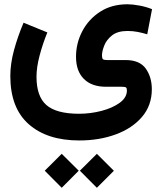

<svg xmlns="http://www.w3.org/2000/svg" viewBox="-20 -414 761 899"><path d="M354 385.3 433.6 306.2 513.2 385.7 433.6 465.3ZM189.5 385.3 269 306.2 348.6 385.3 269 465.3ZM201.7 -262.2Q180.2 -209.5 165.5 -154.3Q150.9 -99.1 150.9 -54.7Q150.9 37.1 197 77.6Q243.2 118.2 348.6 118.7Q404.3 118.7 456.1 105Q507.8 91.3 541 66.9Q574.2 42.5 574.2 9.8Q574.2 -1 570.1 -4.4Q565.9 -7.8 549.3 -7.8H475.6Q409.7 -7.8 372.8 -44.4Q335.9 -81.1 335.9 -147.9Q335.9 -211.4 365.2 -267.6Q394.5 -323.7 448.5 -358.9Q502.4 -394 577.1 -394Q599.6 -394 631.8 -388.2Q664.1 -382.3 691.9 -371.1L669.4 -253.4Q648.4 -259.8 625.5 -264.4Q602.5 -269 577.1 -269Q530.8 -269 504.6 -248.3Q478.5 -227.5 468 -200.4Q457.5 -173.3 457.5 -154.3Q457.5 -141.6 461.7 -137.2Q465.8 -132.8 480.5 -132.8H568.4Q633.8 -132.8 662.4 -93Q690.9 -53.2 690.9 3.9Q690.9 79.6 645 133.3Q599.1 187 522 215.3Q444.8 243.7 351.1 243.7Q200.7 243.7 114.5 167.5Q28.3 91.3 28.3 -58.1Q28.3 -116.2 45.7 -179.7Q63 -243.2 90.3 -307.6Z"/></svg>

Font: Vazir FD-UI
Style: Bold-FD-UI
Weight: 700
Designer: Saber Rastikerdar
Foundry: Saber Rastikerdar
Version: Version 30.0.0